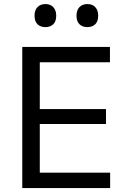

<svg xmlns="http://www.w3.org/2000/svg" viewBox="-20 -950 634 970"><path d="M92.5 0V-713H535.5V-635.5H181V-399H515.5V-323.5H181V-77.5H536.5V0ZM421 -813Q396.5 -813 381.5 -827.5Q366.5 -842 366.5 -871Q366.5 -899 381.5 -914.2Q396.5 -929.5 422 -929.5Q447 -929.5 461.5 -913.8Q476 -898 476 -871Q476 -842 461.2 -827.5Q446.5 -813 421 -813ZM209 -813Q184.5 -813 169.5 -827.5Q154.5 -842 154.5 -871Q154.5 -899 169.5 -914.2Q184.5 -929.5 210 -929.5Q234.5 -929.5 249.2 -913.8Q264 -898 264 -871Q264 -842 249.2 -827.5Q234.5 -813 209 -813Z"/></svg>

Font: Commissioner
Style: Regular
Weight: 400
Designer: Kostas Bartsokas
Foundry: Kostas Bartsokas
Version: Version 1.000; ttfautohint (v1.8.3)